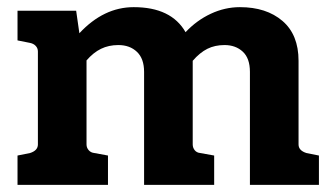

<svg xmlns="http://www.w3.org/2000/svg" viewBox="-20 -517 933 537"><path d="M872 -82V0H679V-316Q679 -354 659 -372.5Q639 -391 608 -391Q581 -391 560 -380.5Q539 -370 519 -347V-327V-113Q519 -104 524.5 -97Q530 -90 540 -89L579 -82V0H383V-316Q383 -353 363 -372Q343 -391 311 -391Q284 -391 262.5 -380.5Q241 -370 222 -348V-113Q222 -104 228 -97Q234 -90 244 -89L282 -82V0H29V-82L64 -89Q86 -96 86 -113V-373Q86 -382 80 -388.5Q74 -395 64 -397L29 -404V-487H193L202 -424Q270 -497 354 -497Q459 -497 499 -427Q530 -460 569.5 -478.5Q609 -497 651 -497Q725 -497 770 -458.5Q815 -420 815 -347V-113Q815 -96 837 -89Z"/></svg>

Font: Enriqueta
Style: Bold
Weight: 700
Designer: Viviana Monsalve, Gustavo Ibarra
Foundry: 72Puntos
Version: Version 2.000